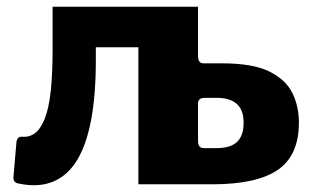

<svg xmlns="http://www.w3.org/2000/svg" viewBox="-20 -550 943 573"><path d="M482 -460H571V-382Q571 -361 588 -361H642Q735 -361 784 -336.5Q833 -312 852.5 -272.5Q872 -233 872 -184Q872 -86 809 -43Q746 0 614 0H482ZM571 -129Q571 -108 588 -108H627Q668 -108 687.5 -126.5Q707 -145 707 -184Q707 -222 686.5 -240Q666 -258 627 -258H591Q571 -258 571 -241ZM37 -2Q20 -4 20 -20L29 -125Q31 -143 46 -142Q68 -140 85 -153Q102 -166 114 -197Q126 -228 131.5 -279Q137 -330 137 -405V-530H571V0H393V-409H266V-369Q266 -267 252 -192.5Q238 -118 210 -72Q182 -26 138.5 -8Q95 10 37 -2Z"/></svg>

Font: Libre Franklin ExtraBold
Style: Regular
Weight: 800
Designer: Pablo Impallari, Rodrigo Fuenzalida, Nhung Nguyen
Foundry: Impallari Type
Version: Version 3.000